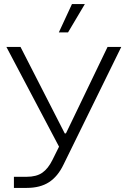

<svg xmlns="http://www.w3.org/2000/svg" viewBox="-20 -750 623 937"><path d="M47.9 167V112.8H109.9Q157.7 112.8 186.3 93Q214.8 73.2 235.8 30.8L268.1 -34.2L11.2 -521H80.1L295.9 -99.1H301.8L344.2 -187L504.9 -521H571.8L290 53.2Q262.2 111.3 219 139.2Q175.8 167 110.8 167ZM267.1 -591.8 331.1 -730H394L312 -591.8Z"/></svg>

Font: Lumene Sans Expanded Light
Style: Regular
Weight: 300
Width: 7
Designer: Deni Anggara
Version: Version 1.003;Glyphs 3.1.2 (3151)